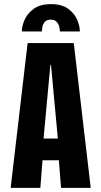

<svg xmlns="http://www.w3.org/2000/svg" viewBox="-20 -908 490 928"><path d="M418.5 0H275L264.5 -133.5H185.5L175 0H31.5L113.5 -700H336.5ZM223.5 -594.5 190.5 -238.5H259.5L226.5 -594.5ZM226.5 -888Q278.5 -888 309.2 -865.8Q340 -843.5 353 -812.5Q366 -781.5 366 -756H269.5Q269.5 -764.5 266.5 -778Q263.5 -791.5 254 -802.2Q244.5 -813 225.5 -813Q206 -813 196.8 -802.2Q187.5 -791.5 185 -778Q182.5 -764.5 182.5 -756H85.5Q85.5 -781.5 99 -812.5Q112.5 -843.5 143.5 -865.8Q174.5 -888 226.5 -888Z"/></svg>

Font: Trispace Condensed SemiBold
Style: Regular
Weight: 600
Width: 3
Designer: Tyler Finck
Foundry: Etcetera Type Company
Version: Version 1.210; ttfautohint (v1.8.3)